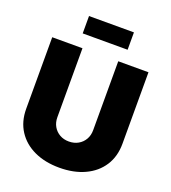

<svg xmlns="http://www.w3.org/2000/svg" viewBox="-164 -1047 1047 1177"><g transform="rotate(20 359.5 -459.0)"><path d="M358.9 9.3Q265.1 9.3 194.6 -23.7Q124 -56.6 84.7 -117.4Q45.4 -178.2 45.4 -261.2V-727.5H242.7V-277.8Q242.7 -243.7 257.8 -217.5Q272.9 -191.4 299.1 -176.5Q325.2 -161.6 358.9 -161.6Q393.1 -161.6 419.4 -176.5Q445.8 -191.4 460.9 -217.5Q476.1 -243.7 476.1 -277.8V-727.5H673.3V-261.2Q673.3 -178.2 634 -117.4Q594.7 -56.6 523.9 -23.7Q453.1 9.3 358.9 9.3ZM505.9 -926.8V-813.5H212.9V-926.8Z"/></g></svg>

Font: Inter 17pt Black
Style: Regular
Weight: 900
Version: Version 4.001;git-66647c0bb